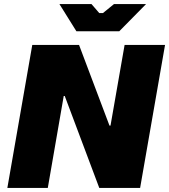

<svg xmlns="http://www.w3.org/2000/svg" viewBox="-20 -920 828 940"><path d="M16 0H214L292 -450H297L466 0H666L788 -700H590L521 -305H516L367 -700H138ZM354 -767H564L695 -900H538L484 -856H466L428 -900H271Z"/></svg>

Font: Fixel Display Black
Style: Italic
Weight: 900
Italic angle: -10°
Designer: AlfaBravo + MacPaw
Foundry: Kyrylo Tkachov, Marchela Mozhyna, Serhii Makarenko, Maria Weinstein, Zakhar Kryvoshyya
Version: Version 1.210;Glyphs 3.2 (3217)